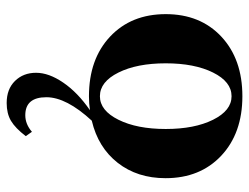

<svg xmlns="http://www.w3.org/2000/svg" viewBox="-104 -375 732 564"><g transform="rotate(90 262.0 -93.0)"><path d="M262.7 11.7Q153.8 11.7 87.6 -50.3Q21.5 -112.3 21.5 -213.9Q21.5 -315.4 87.6 -377.2Q153.8 -439 262.7 -439Q371.1 -439 437.3 -377Q503.4 -314.9 503.4 -213.4Q503.4 -130.4 458.3 -72.8Q413.1 -15.1 334.5 3.4Q265.6 78.1 265.6 136.7Q265.6 198.7 318.4 198.7Q344.7 198.7 367.2 179.2L379.9 197.3Q356.4 228 335 240.7Q313.5 253.4 282.7 253.4Q241.7 253.4 217.8 229Q193.8 204.6 193.8 167Q193.8 129.4 222.7 87.2Q251.5 44.9 303.7 8.8Q284.2 11.7 262.7 11.7ZM262.7 -20.5Q304.7 -20.5 331.8 -75Q358.9 -129.4 358.9 -213.9Q358.9 -298.3 331.8 -352.8Q304.7 -407.2 262.7 -407.2Q220.2 -407.2 193.1 -352.8Q166 -298.3 166 -213.9Q166 -129.4 193.1 -75Q220.2 -20.5 262.7 -20.5Z"/></g></svg>

Font: Elstob 14pt
Style: Bold
Weight: 700
Designer: Peter S. Baker
Version: Version 1.015